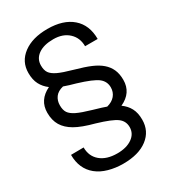

<svg xmlns="http://www.w3.org/2000/svg" viewBox="-227 -837 1067 1194"><g transform="rotate(-30 306.5 -240.0)"><path d="M559.1 -210.4Q559.1 -118.2 468.3 -76.7Q502 -52.7 519.5 -19.5Q537.1 13.7 537.1 62.5Q537.1 144.5 473.6 193.1Q410.2 241.7 298.8 241.7Q244.1 241.7 195.1 228Q146 214.4 111.8 186.5Q43.9 131.3 43.9 31.2L134.8 30.3Q134.8 93.8 178.7 130.6Q222.7 167.5 298.8 167.5Q365.2 167.5 405.8 138.9Q446.3 110.4 446.3 63.5Q446.3 20 411.6 -5.6Q377 -31.2 274.9 -61.5Q186 -85 139.2 -112.1Q92.3 -139.2 69.6 -177Q46.9 -214.8 46.9 -269Q46.9 -359.9 135.7 -402.8Q103.5 -426.8 86.2 -460Q68.8 -493.2 68.8 -542Q68.8 -623 134 -671.9Q199.2 -720.7 307.6 -720.7Q420.9 -720.7 484.4 -665.5Q547.9 -610.4 547.9 -510.3H457.5Q457.5 -571.3 416.5 -609.1Q375.5 -647 307.6 -647Q238.3 -647 199 -618.9Q159.7 -590.8 159.7 -543Q159.7 -509.3 173.3 -489.7Q187 -470.2 220 -454.3Q252.9 -438.5 323 -418.9Q393.1 -399.4 434.3 -381.8Q475.6 -364.3 503.2 -340.6Q530.8 -316.9 544.9 -285.4Q559.1 -253.9 559.1 -210.4ZM293.9 -337.4Q250 -349.1 213.4 -362.3Q174.3 -353 156 -328.4Q137.7 -303.7 137.7 -270Q137.7 -235.8 150.9 -216.3Q164.1 -196.8 196.5 -180.7Q229 -164.6 298.3 -144.5Q367.7 -124.5 389.2 -116.2Q427.2 -126 447.8 -150.6Q468.3 -175.3 468.3 -209Q468.3 -252 434.3 -278.6Q400.4 -305.2 293.9 -337.4Z"/></g></svg>

Font: Vazir UI
Style: Regular-UI
Weight: 400
Designer: Saber Rastikerdar
Foundry: Saber Rastikerdar
Version: Version 30.1.0